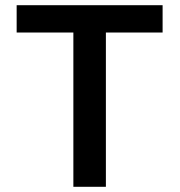

<svg xmlns="http://www.w3.org/2000/svg" viewBox="-20 -718 690 738"><path d="M262 0V-593H44V-698H605V-593H387V0Z"/></svg>

Font: Azeret Mono Medium
Style: Regular
Weight: 500
Designer: Martin Vácha
Foundry: Displaay
Version: Version 1.002